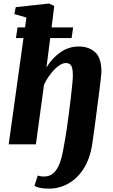

<svg xmlns="http://www.w3.org/2000/svg" viewBox="-20 -838 658 1115"><path d="M250 -446.5Q282.5 -500.5 330.8 -534.2Q379 -568 438 -568Q495 -568 532 -535.2Q569 -502.5 569 -420.5Q569 -413.5 565.8 -383.8Q562.5 -354 557 -311Q551.5 -268 545.2 -219.8Q539 -171.5 533 -126.5Q527 -81.5 522.2 -47.8Q517.5 -14 515.5 -0.5Q502.5 84 465.8 141.5Q429 199 376.5 228.2Q324 257.5 263.5 257.5Q234.5 257.5 212.5 253Q190.5 248.5 180.5 240L199 181.5Q206 183.5 216 185.5Q226 187.5 235.5 187Q270 187 291.2 166.8Q312.5 146.5 325.2 113.8Q338 81 345.2 42.8Q352.5 4.5 358.5 -31.5Q361.5 -46.5 366.8 -83.5Q372 -120.5 378.5 -168Q385 -215.5 390.5 -263.2Q396 -311 399.8 -349Q403.5 -387 403 -403.5Q402.5 -444.5 392.5 -458.2Q382.5 -472 362.5 -472Q342.5 -472 319 -454.5Q295.5 -437 273.5 -408.2Q251.5 -379.5 235.5 -345.5L188.5 0H30.5L116.5 -617H72.5L82 -679H125.5L133.5 -736L63.5 -756.5L71.5 -796.5L265 -817.5L295 -803.5L279.5 -679H404.5L396 -617H271.5Z"/></svg>

Font: Merriweather Black
Style: Italic
Weight: 900
Italic angle: -7.8°
Designer: Eben Sorkin
Foundry: Eben Sorkin
Version: Version 2.200;gftools[0.9.31]